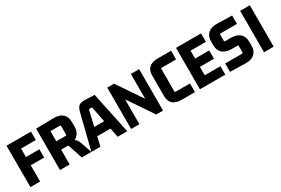

<svg xmlns="http://www.w3.org/2000/svg" viewBox="68 -1555 3642 2490"><g transform="rotate(-30 1889.5 -310.0)"><path d="M409 -367H208V-494H429V-620H63V0H208V-243H409Z M651 0V-222H748C760 -222 760 -217 764 -206L832 0H976L916 -172C903 -207 887 -228 864 -242C922 -270 951 -326 951 -389V-464C951 -567 887 -627 770 -625L506 -620V0ZM791 -499C800 -499 804 -495 804 -485V-360C804 -350 800 -347 791 -347H651V-499Z M1513 0 1382 -620 1241 -625C1151 -628 1125 -600 1103 -508L976 0H1111L1142 -138H1342L1369 0ZM1221 -482C1223 -492 1225 -496 1235 -496H1272L1318 -262H1170Z M1947 0H2049V-620H1925V-248L1672 -620H1571V0H1695V-372Z M2527 -130H2314C2305 -130 2300 -134 2300 -144V-477C2300 -487 2305 -490 2314 -490H2527V-620H2330C2213 -620 2154 -567 2154 -464V-156C2154 -53 2213 0 2330 0H2527Z M2981 0V-126H2746V-252H2957V-376H2746V-494H2976V-620H2601V0Z M3197 -377C3188 -377 3183 -381 3183 -391V-480C3183 -490 3188 -494 3197 -494H3441V-620L3217 -625C3100 -628 3036 -567 3036 -464V-410C3036 -307 3100 -246 3217 -246H3304C3313 -246 3318 -242 3318 -232V-140C3318 -130 3313 -126 3304 -126H3052V0L3283 5C3400 8 3464 -53 3464 -156V-213C3464 -316 3400 -377 3283 -377Z M3706 0V-620H3561V0Z"/></g></svg>

Font: Gemini
Style: Regular
Weight: 700
Designer: Pushpananda Ekanayake, Sol Matas, Kosala Senevirathne
Foundry: Mooniak
Version: Version 1.000;PS 1.0;hotconv 1.0.86;makeotf.lib2.5.63406